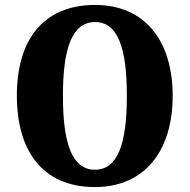

<svg xmlns="http://www.w3.org/2000/svg" viewBox="-20 -745 765 775"><path d="M363 10C565 10 677 -137 677 -358C677 -580 565 -725 364 -725C151 -725 48 -580 48 -359C48 -137 151 10 363 10ZM363 -60C269 -60 234 -170 234 -358C234 -546 269 -656 364 -656C458 -656 492 -546 492 -358C492 -170 458 -60 363 -60Z"/></svg>

Font: Noto Serif Devanagari Condensed Black
Style: Regular
Weight: 900
Width: 3
Designer: Universal Thirst, Indian Type Foundry and the Monotype Design Team
Foundry: Monotype Imaging Inc.
Version: Version 2.004